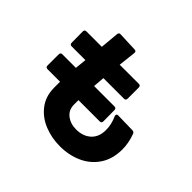

<svg xmlns="http://www.w3.org/2000/svg" viewBox="-194 -1068 1388 1388"><g transform="rotate(45 500.0 -373.5)"><path d="M571 68Q487 68 412.5 38Q338 8 291 -52.5Q244 -113 243 -200V-263H115Q96 -263 96 -282V-396Q96 -415 115 -415H253L262 -503H122Q103 -503 103 -522L102 -636Q102 -655 121 -655H278Q288 -755 291 -797Q293 -817 311 -815L459 -809Q468 -809 472.5 -804Q477 -799 476 -789L461 -655H656Q675 -655 675 -636V-522Q675 -503 656 -503H446L439 -415H647Q666 -415 666 -396L667 -282Q667 -263 649 -263H431V-218Q431 -163 471 -132Q511 -101 568 -101Q639 -101 682 -140.5Q725 -180 725 -251Q725 -309 699 -365Q697 -369 697 -375Q697 -388 713 -388L860 -385Q876 -385 882 -371Q908 -302 908 -236Q908 -139 863 -70.5Q818 -2 741.5 33Q665 68 571 68Z"/></g></svg>

Font: LINE Seed JP_TTF ExtraBold
Style: Regular
Weight: 800
Designer: LY Corporation & Fontrix & Fontworks
Version: Version 1.015